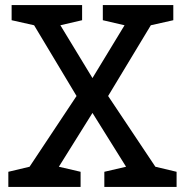

<svg xmlns="http://www.w3.org/2000/svg" viewBox="-20 -740 732 760"><path d="M13 -60 97 -80 283 -360 115 -640 26 -660V-720H305V-660L219 -640L346 -431L473 -640L387 -660V-720H666V-660L577 -640L408 -360L595 -80L679 -60V0H393V-60L479 -80L346 -293L213 -80L299 -60V0H13Z"/></svg>

Font: HermeneusOne
Style: Regular
Weight: 400
Designer: Rodrigo Fuenzalida, Pablo Impallari
Foundry: Pablo Impallari, Rodrigo Fuenzalida
Version: Version 1.000; ttfautohint (v0.8) -G 200 -r 50